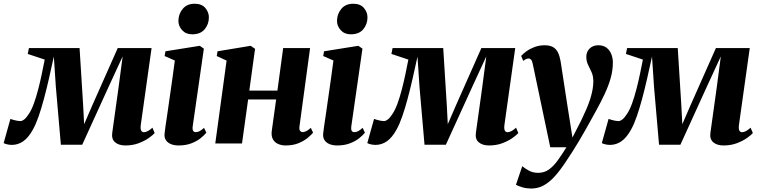

<svg xmlns="http://www.w3.org/2000/svg" viewBox="-49 -786 4166 1052"><path d="M638 11Q602 11 581.5 -6.5Q561 -24 566 -58.5L600 -302.5L623 -477L548 -314.5L401.5 7H284.5L257 -310L246 -476Q232.5 -413.5 219 -354.5Q205.5 -295.5 191.5 -243.5Q177.5 -191.5 162.8 -148.8Q148 -106 131 -75.5Q107 -32 78.5 -12Q50 8 15 8Q7 8 -2.2 6.5Q-11.5 5 -18.8 2.5Q-26 0 -29 -2L8 -134.5Q13.5 -132.5 23.2 -129.5Q33 -126.5 44 -124.5Q55 -122.5 62 -122.5Q67.5 -122.5 73 -125Q78.5 -127.5 84.5 -132.2Q90.5 -137 96.5 -144.5Q102.5 -152 109 -162Q123.5 -183 136.5 -218.8Q149.5 -254.5 160.5 -297Q171.5 -339.5 180.2 -382Q189 -424.5 196 -459.5L103 -490.5L109.5 -522.5H387L406.5 -210.5L412 -105.5L457.5 -210.5L596 -522.5H781.5L722 -99Q720.5 -85 722.2 -77Q724 -69 728.8 -65.2Q733.5 -61.5 739 -61.5Q749.5 -61.5 761.8 -68.2Q774 -75 786 -86.5L798.5 -57Q789 -46 766.5 -30Q744 -14 711.2 -1.5Q678.5 11 638 11Z M929.5 11Q906.5 11 888 3.8Q869.5 -3.5 859.8 -18.5Q850 -33.5 853 -56.5Q854 -68.5 858 -95.5Q862 -122.5 867.8 -161.5Q873.5 -200.5 880.2 -248Q887 -295.5 894.5 -348Q902 -400.5 909 -454.5L853 -479L857.5 -505L1045.5 -535L1068 -519.5L1007 -95Q1004.5 -76.5 1009.2 -69.2Q1014 -62 1023.5 -62Q1034 -62 1044.2 -67.2Q1054.5 -72.5 1069 -85.5L1081.5 -59Q1070 -44.5 1049.5 -28.2Q1029 -12 999 -0.5Q969 11 929.5 11ZM1004 -598Q969.5 -598 948.8 -620.8Q928 -643.5 928.5 -673Q929.5 -711 952.8 -738.2Q976 -765.5 1017.5 -765.5Q1056.5 -765.5 1076 -742.2Q1095.5 -719 1095.5 -691Q1095.5 -653.5 1072.5 -625.8Q1049.5 -598 1004 -598Z M1592 -94.5Q1589.5 -76 1595.2 -69Q1601 -62 1608.5 -62Q1617.5 -62 1628.2 -67Q1639 -72 1654 -85.5L1666.5 -59Q1656.5 -47 1636.8 -30.5Q1617 -14 1586.8 -1.5Q1556.5 11 1515.5 11Q1494.5 11 1475.8 3.2Q1457 -4.5 1446.8 -22Q1436.5 -39.5 1440 -68.5L1464 -241H1310.5L1277 0H1130.5L1192.5 -454L1138.5 -479L1143 -505L1324.5 -535L1348.5 -518.5L1317 -289.5H1471L1502.5 -522.5H1650Z M1798.5 11Q1775.5 11 1757 3.8Q1738.5 -3.5 1728.8 -18.5Q1719 -33.5 1722 -56.5Q1723 -68.5 1727 -95.5Q1731 -122.5 1736.8 -161.5Q1742.5 -200.5 1749.2 -248Q1756 -295.5 1763.5 -348Q1771 -400.5 1778 -454.5L1722 -479L1726.5 -505L1914.5 -535L1937 -519.5L1876 -95Q1873.5 -76.5 1878.2 -69.2Q1883 -62 1892.5 -62Q1903 -62 1913.2 -67.2Q1923.5 -72.5 1938 -85.5L1950.5 -59Q1939 -44.5 1918.5 -28.2Q1898 -12 1868 -0.5Q1838 11 1798.5 11ZM1873 -598Q1838.5 -598 1817.8 -620.8Q1797 -643.5 1797.5 -673Q1798.5 -711 1821.8 -738.2Q1845 -765.5 1886.5 -765.5Q1925.5 -765.5 1945 -742.2Q1964.5 -719 1964.5 -691Q1964.5 -653.5 1941.5 -625.8Q1918.5 -598 1873 -598Z M2630.5 11Q2594.5 11 2574 -6.5Q2553.5 -24 2558.5 -58.5L2592.5 -302.5L2615.5 -477L2540.5 -314.5L2394 7H2277L2249.5 -310L2238.5 -476Q2225 -413.5 2211.5 -354.5Q2198 -295.5 2184 -243.5Q2170 -191.5 2155.2 -148.8Q2140.5 -106 2123.5 -75.5Q2099.5 -32 2071 -12Q2042.5 8 2007.5 8Q1999.5 8 1990.2 6.5Q1981 5 1973.8 2.5Q1966.5 0 1963.5 -2L2000.5 -134.5Q2006 -132.5 2015.8 -129.5Q2025.5 -126.5 2036.5 -124.5Q2047.5 -122.5 2054.5 -122.5Q2060 -122.5 2065.5 -125Q2071 -127.5 2077 -132.2Q2083 -137 2089 -144.5Q2095 -152 2101.5 -162Q2116 -183 2129 -218.8Q2142 -254.5 2153 -297Q2164 -339.5 2172.8 -382Q2181.5 -424.5 2188.5 -459.5L2095.5 -490.5L2102 -522.5H2379.5L2399 -210.5L2404.5 -105.5L2450 -210.5L2588.5 -522.5H2774L2714.5 -99Q2713 -85 2714.8 -77Q2716.5 -69 2721.2 -65.2Q2726 -61.5 2731.5 -61.5Q2742 -61.5 2754.2 -68.2Q2766.5 -75 2778.5 -86.5L2791 -57Q2781.5 -46 2759 -30Q2736.5 -14 2703.8 -1.5Q2671 11 2630.5 11Z M2870 -436Q2866.5 -452.5 2861 -459Q2855.5 -465.5 2848 -465.5Q2840 -465.5 2833.2 -462.2Q2826.5 -459 2818 -452.5L2806.5 -479.5Q2817.5 -492 2836.2 -505.5Q2855 -519 2880.2 -528.5Q2905.5 -538 2935 -538Q2963.5 -538 2981 -528Q2998.5 -518 3008 -498.8Q3017.5 -479.5 3022.5 -451Q3027.5 -418.5 3033.8 -377.8Q3040 -337 3046.8 -293Q3053.5 -249 3060.2 -205.8Q3067 -162.5 3073 -125L3087.5 -32.5L3135.5 -126Q3151.5 -159 3164 -188.2Q3176.5 -217.5 3185 -244.2Q3193.5 -271 3197.8 -295.5Q3202 -320 3202 -342Q3201.5 -370.5 3192 -391.2Q3182.5 -412 3173 -431.2Q3163.5 -450.5 3163.5 -474.5Q3163.5 -502.5 3181.8 -520.2Q3200 -538 3228.5 -538Q3257 -538 3274.5 -524.5Q3292 -511 3300.5 -489.2Q3309 -467.5 3309 -443.5Q3309 -400 3296.8 -357.2Q3284.5 -314.5 3264 -270.8Q3243.5 -227 3218 -181Q3202.5 -153 3187.2 -125.2Q3172 -97.5 3156.2 -69.8Q3140.5 -42 3123.8 -14Q3107 14 3089 42.5Q3071 71 3051 100.5Q3020.5 147 2991 179.8Q2961.5 212.5 2930.2 229.8Q2899 247 2862 247Q2837 247 2815 240.8Q2793 234.5 2778 226.5L2812.5 124.5Q2823 134 2846.5 147.5Q2870 161 2899 161Q2933 161 2958 143.2Q2983 125.5 3006 94Q3029 62.5 3054.5 21H2966Z M3915.5 11Q3879.5 11 3859 -6.5Q3838.5 -24 3843.5 -58.5L3877.5 -302.5L3900.5 -477L3825.5 -314.5L3679 7H3562L3534.5 -310L3523.5 -476Q3510 -413.5 3496.5 -354.5Q3483 -295.5 3469 -243.5Q3455 -191.5 3440.2 -148.8Q3425.5 -106 3408.5 -75.5Q3384.5 -32 3356 -12Q3327.5 8 3292.5 8Q3284.5 8 3275.2 6.5Q3266 5 3258.8 2.5Q3251.5 0 3248.5 -2L3285.5 -134.5Q3291 -132.5 3300.8 -129.5Q3310.5 -126.5 3321.5 -124.5Q3332.5 -122.5 3339.5 -122.5Q3345 -122.5 3350.5 -125Q3356 -127.5 3362 -132.2Q3368 -137 3374 -144.5Q3380 -152 3386.5 -162Q3401 -183 3414 -218.8Q3427 -254.5 3438 -297Q3449 -339.5 3457.8 -382Q3466.5 -424.5 3473.5 -459.5L3380.5 -490.5L3387 -522.5H3664.5L3684 -210.5L3689.5 -105.5L3735 -210.5L3873.5 -522.5H4059L3999.5 -99Q3998 -85 3999.8 -77Q4001.5 -69 4006.2 -65.2Q4011 -61.5 4016.5 -61.5Q4027 -61.5 4039.2 -68.2Q4051.5 -75 4063.5 -86.5L4076 -57Q4066.5 -46 4044 -30Q4021.5 -14 3988.8 -1.5Q3956 11 3915.5 11Z"/></svg>

Font: Merriweather 96pt ExtraBold
Style: Italic
Weight: 800
Italic angle: -7.8°
Version: Version 2.101